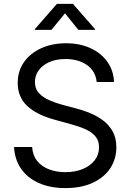

<svg xmlns="http://www.w3.org/2000/svg" viewBox="-20 -962 676 995"><path d="M318.8 12.7Q239.3 12.7 180.4 -13.9Q121.6 -40.5 88.9 -88.1Q56.2 -135.7 52.7 -200.2H146.5Q149.4 -156.7 172.9 -127.7Q196.3 -98.6 234.6 -84.2Q272.9 -69.8 318.8 -69.8Q369.1 -69.8 408.4 -85.9Q447.8 -102.1 470.5 -131.1Q493.2 -160.2 493.2 -198.7Q493.2 -232.9 474.6 -255.1Q456.1 -277.3 423.6 -292Q391.1 -306.6 349.1 -317.9L262.7 -341.8Q169.4 -367.2 120.6 -413.3Q71.8 -459.5 71.8 -532.2Q71.8 -594.2 104.5 -640.4Q137.2 -686.5 193.8 -712.2Q250.5 -737.8 321.8 -737.8Q394.5 -737.8 450 -711.9Q505.4 -686 537.1 -640.6Q568.8 -595.2 570.8 -537.1H481Q475.1 -593.8 430.7 -625Q386.2 -656.2 318.8 -656.2Q272 -656.2 236.3 -640.6Q200.7 -625 180.9 -598.1Q161.1 -571.3 161.1 -536.6Q161.1 -501 182.9 -478.3Q204.6 -455.6 237.1 -441.9Q269.5 -428.2 301.8 -419.4L376.5 -399.4Q411.1 -390.6 447.3 -375.7Q483.4 -360.8 514.2 -337.9Q544.9 -314.9 564 -280.8Q583 -246.6 583 -198.7Q583 -138.2 551.5 -90.3Q520 -42.5 460.9 -14.9Q401.9 12.7 318.8 12.7ZM246.6 -807.1H160.6V-811L274.9 -941.9H357.9L472.7 -811V-807.1H386.2L316.9 -893.1Z"/></svg>

Font: Inter 18pt
Style: Regular
Weight: 400
Designer: Rasmus Andersson
Foundry: rsms
Version: Version 4.001;git-66647c0bb